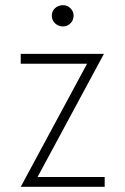

<svg xmlns="http://www.w3.org/2000/svg" viewBox="-20 -721 484 741"><path d="M316 -475H60V-513H381L125 -38H384V0H60ZM180 -661Q180 -678 192.5 -689.5Q205 -701 223 -701Q240 -701 252 -689Q264 -677 264 -661Q264 -643 252 -631Q240 -619 223 -619Q205 -619 192.5 -631Q180 -643 180 -661Z"/></svg>

Font: Lineal Thin
Style: Regular
Weight: 200
Designer: Created by Frank Adebiaye with contributions from Anton Moglia & Ariel Martín Pérez
Created by Frank ADEBIAYE with FontF
Foundry: Velvetyne Type Foundry
Version: Version 2.000;Glyphs 3.2 (3227)